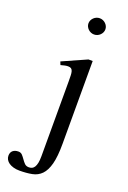

<svg xmlns="http://www.w3.org/2000/svg" viewBox="-234 -753 682 1021"><g transform="rotate(20 107.5 -242.0)"><path d="M144 -695.8Q153.8 -695.8 162.4 -692.1Q170.9 -688.5 177.5 -682.1Q184.1 -675.8 188 -667.5Q191.9 -659.2 191.9 -649.9Q191.9 -640.6 188 -632.3Q184.1 -624 177.5 -617.7Q170.9 -611.3 162.4 -607.7Q153.8 -604 144 -604Q134.3 -604 125.7 -607.7Q117.2 -611.3 110.6 -617.7Q104 -624 100.1 -632.3Q96.2 -640.6 96.2 -649.9Q96.2 -659.2 100.1 -667.5Q104 -675.8 110.6 -682.1Q117.2 -688.5 125.7 -692.1Q134.3 -695.8 144 -695.8ZM186 0Q186 71.8 174.8 114Q163.6 156.2 142.3 178Q121.1 199.7 89.8 205.8Q58.6 211.9 19 211.9Q0 211.9 -15.4 207.5Q-30.8 203.1 -41.3 195.8Q-51.8 188.5 -57.4 178.5Q-63 168.5 -63 157.2Q-63 138.2 -51.3 128.2Q-39.6 118.2 -20 118.2Q-6.3 118.2 2.2 127.4Q10.7 136.7 18.6 148.2Q26.4 159.7 35.4 168.9Q44.4 178.2 60.1 178.2Q69.8 178.2 77.6 174.6Q85.4 170.9 91.1 161.9Q96.7 152.8 99.9 137.7Q103 122.6 103 100.1V-323.2Q103 -342.8 102.5 -356.7Q102.1 -370.6 99.4 -379.9Q96.7 -389.2 90.6 -393.6Q84.5 -397.9 73.2 -397.9Q65.4 -397.9 55.4 -396Q45.4 -394 32.2 -390.1L24.9 -408.2L162.1 -469.2H186Z"/></g></svg>

Font: Tunjung putih
Style: Regular
Weight: 400
Designer: R.S. Wihananto
Foundry: R.S. Wihananto
Version: Version 2.0.1